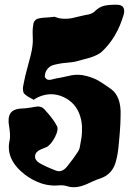

<svg xmlns="http://www.w3.org/2000/svg" viewBox="-20 -799 563 814"><path d="M123 -376Q135.7 -384.8 142.1 -387.2Q197.8 -412.1 251 -386.7Q304.2 -361.3 320.8 -303.2Q327.1 -282.7 327.6 -258.5Q328.1 -234.4 325.7 -216.8Q323.2 -199.2 317.9 -172.9Q315.9 -165 311.3 -157.2Q306.6 -149.4 299.6 -139.9Q292.5 -130.4 289.1 -125Q286.6 -121.6 264.2 -92.8Q242.2 -65.4 215.8 -76.2Q171.9 -93.3 147 -107.9Q127 -120.6 128.7 -137.9Q130.4 -155.3 151.9 -165Q155.8 -166.5 164.8 -170.2Q173.8 -173.8 178.2 -175.8Q197.3 -187 213.4 -218.5Q229.5 -250 221.2 -265.1Q207 -293.5 168 -335.9Q162.1 -342.8 153.8 -345.2Q145.5 -347.7 141.1 -347.7Q136.7 -347.7 124.3 -345.5Q111.8 -343.3 109.9 -342.8Q83.5 -338.9 71.8 -338.9Q36.1 -337.4 23.9 -318.1Q11.7 -298.8 19 -261.2Q24.9 -224.1 21 -205.1Q2 -124 85 -59.1Q156.7 -5.4 231 -13.2Q248 -14.6 264.2 -9.8Q299.8 2.4 347.2 -18.1Q350.6 -19.5 371.3 -29.1Q392.1 -38.6 403.8 -42Q455.1 -58.6 470.2 -110.8Q475.6 -128.9 478.8 -148.4Q481.9 -168 484.4 -197Q486.8 -226.1 487.8 -235.8Q491.2 -277.8 491.2 -307.1Q495.1 -389.6 450.2 -421.9Q419.4 -443.8 398.9 -456.1Q378.4 -468.3 346.7 -476.8Q314.9 -485.4 284.2 -480Q275.9 -478.5 253.7 -473.4Q231.4 -468.3 219.2 -466.8Q215.8 -466.3 209 -464.4Q202.1 -462.4 197.8 -461.4Q193.4 -460.4 187.7 -460.4Q182.1 -460.4 177.7 -463.6Q173.3 -466.8 169.9 -473.1Q170.4 -492.7 179.9 -504.9Q189.5 -517.1 201.2 -521.5Q212.9 -525.9 231 -528.8Q241.2 -531.2 265.1 -533.2Q289.1 -535.2 300.8 -538.1Q310.5 -541 330.6 -546.1Q350.6 -551.3 362.8 -554.9Q375 -558.6 389.9 -565.7Q404.8 -572.8 414.1 -582Q476.6 -641.6 503.9 -735.8Q509.8 -754.9 503.2 -766.6Q496.6 -778.3 478 -778.8Q446.3 -779.8 424.1 -775.1Q401.9 -770.5 383.8 -752.9Q372.1 -741.2 356 -737.8Q342.8 -735.8 320.8 -730.5Q298.8 -725.1 284.2 -721.9Q269.5 -718.8 249.5 -719.5Q229.5 -720.2 211.9 -728Q200.7 -726.6 186 -725.3Q171.4 -724.1 164.6 -723.9Q157.7 -723.6 148.4 -721.7Q139.2 -719.7 135.7 -718Q132.3 -716.3 127.7 -711.2Q123 -706.1 122.1 -700.4Q121.1 -694.8 119.6 -684.3Q118.2 -673.8 118.4 -662.1Q118.7 -650.4 119.1 -631.8Q120.1 -607.4 110.8 -566.9Q107.4 -553.2 96.7 -513.9Q85.9 -474.6 82 -453.1Q79.1 -438.5 77.9 -431.9Q76.7 -425.3 77.6 -417Q78.6 -408.7 79.8 -405.8Q81.1 -402.8 88.4 -396.7Q95.7 -390.6 101.8 -387.5Q107.9 -384.3 123 -376Z"/></svg>

Font: Sonetni venez
Style: Regular
Weight: 400
Designer: Alja Herlah
Foundry: Type Salon
Version: Version 1.000;hotconv 1.0.109;makeotfexe 2.5.65596